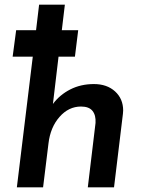

<svg xmlns="http://www.w3.org/2000/svg" viewBox="-20 -800 610 820"><path d="M506 -328 505 -314 467 0H355L388 -275Q390 -308 375 -326.5Q360 -345 326 -345Q273 -345 234 -300.5Q195 -256 187 -187L164 0H52L120 -558H34L49 -671H134L147 -780H257L244 -671H314L300 -558H230L206 -356Q235 -395 280 -418Q325 -441 381 -441Q437 -441 471.5 -409.5Q506 -378 506 -328Z"/></svg>

Font: Josefin Sans SemiBold
Style: Italic
Weight: 600
Italic angle: -7°
Designer: Santiago Orozco
Foundry: Typemade
Version: Version 2.000